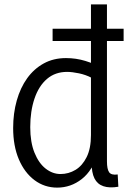

<svg xmlns="http://www.w3.org/2000/svg" viewBox="-20 -845 592 876"><path d="M544 -714V-658H220V-714ZM468 -825V-109Q468 -73 478 -59Q488 -45 517 -49L520 7Q479 14 451.5 4.5Q424 -5 411 -31Q398 -57 398 -102V-147H427Q403 -67 353 -28Q303 11 241 11Q183 11 137.5 -23Q92 -57 66 -118Q40 -179 40 -261Q40 -328 56.5 -386.5Q73 -445 104 -488Q135 -531 179.5 -555.5Q224 -580 281 -580Q327 -580 369.5 -567Q412 -554 448 -533L398 -490Q371 -504 340 -510.5Q309 -517 286 -517Q232 -517 194.5 -485Q157 -453 137.5 -395.5Q118 -338 118 -265Q118 -196 137.5 -148Q157 -100 188.5 -75.5Q220 -51 256 -51Q293 -51 324.5 -70Q356 -89 375.5 -128.5Q395 -168 395 -229V-825Z"/></svg>

Font: Yaldevi
Style: Regular
Weight: 400
Designer: Sol Matas, Rajitha Manaperi, Kosala Senevirathne
Foundry: Mooniak
Version: Version 1.100